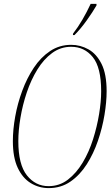

<svg xmlns="http://www.w3.org/2000/svg" viewBox="-20 -954 577 985"><path d="M230 11Q180 11 138 -14.5Q96 -40 71 -93Q46 -146 46 -230Q46 -289 58 -356Q70 -423 94 -488Q118 -553 153.5 -606.5Q189 -660 237 -692Q285 -724 345 -724Q392 -724 433.5 -701Q475 -678 501 -626Q527 -574 527 -486Q527 -431 516 -364.5Q505 -298 482.5 -232Q460 -166 425 -111Q390 -56 341.5 -22.5Q293 11 230 11ZM229 1Q285 1 328.5 -32.5Q372 -66 404.5 -120.5Q437 -175 457.5 -240Q478 -305 488.5 -369.5Q499 -434 499 -486Q499 -608 456 -661Q413 -714 345 -714Q291 -714 247.5 -682Q204 -650 171.5 -597Q139 -544 117.5 -480Q96 -416 85 -350.5Q74 -285 74 -230Q74 -110 118 -54.5Q162 1 229 1ZM355 -782Q380 -814 403 -853.5Q426 -893 445 -934H475V-926Q456 -893 425 -849.5Q394 -806 362 -774H354Z"/></svg>

Font: Noto Serif Display ExtraCondensed Thin
Style: Italic
Weight: 100
Width: 2
Italic angle: -12°
Designer: Monotype Design Team
Foundry: Monotype Imaging Inc.
Version: Version 2.009